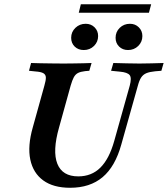

<svg xmlns="http://www.w3.org/2000/svg" viewBox="-20 -865 784 896"><path d="M307.3 11.3Q229 11.3 181.9 -23Q134.7 -57.3 121.4 -120.2Q108.1 -183.1 133.1 -271L187.1 -465.3Q194.4 -490.3 194 -503.6Q193.5 -516.9 182.3 -523.4Q171 -529.8 146 -531.5L115.3 -534.7L125 -571Q142.7 -570.2 168.1 -569.8Q193.5 -569.4 221.8 -569Q250 -568.5 275.8 -568.5H277.4H278.2Q300.8 -568.5 324.6 -569Q348.4 -569.4 369.8 -569.8Q391.1 -570.2 407.3 -571L396.8 -534.7L377.4 -533.1Q355.6 -530.6 343.5 -524.2Q331.5 -517.7 324.2 -504Q316.9 -490.3 309.7 -465.3L255.6 -270.2Q224.2 -159.7 247.6 -100.8Q271 -41.9 345.2 -41.9Q407.3 -41.9 448.4 -82.7Q489.5 -123.4 512.9 -206.5L585.5 -465.3Q595.2 -501.6 585.1 -514.5Q575 -527.4 539.5 -530.6L498.4 -534.7L508.9 -571Q539.5 -570.2 571.8 -569.4Q604 -568.5 630.6 -568.5Q658.9 -568.5 687.5 -569.4Q716.1 -570.2 743.5 -571L733.1 -534.7L704 -532.3Q678.2 -529.8 662.9 -523.4Q647.6 -516.9 638.7 -503.2Q629.8 -489.5 623.4 -465.3L546 -190.3Q517.7 -87.9 458.9 -38.3Q400 11.3 307.3 11.3ZM371 -631.5Q345.2 -631.5 328.6 -647.6Q312.1 -663.7 312.1 -688.7Q312.1 -716.1 331.9 -735.1Q351.6 -754 379.8 -754Q404.8 -754 421.4 -737.5Q437.9 -721 437.9 -696.8Q437.9 -669.4 418.5 -650.4Q399.2 -631.5 371 -631.5ZM577.4 -631.5Q552.4 -631.5 535.9 -647.6Q519.4 -663.7 519.4 -688.7Q519.4 -716.1 538.7 -735.1Q558.1 -754 586.3 -754Q611.3 -754 627.8 -737.5Q644.4 -721 644.4 -696.8Q644.4 -669.4 625 -650.4Q605.6 -631.5 577.4 -631.5ZM347.6 -805.6 357.3 -845.2H685.5L675 -805.6Z"/></svg>

Font: Playfair 9pt
Style: Bold Italic
Weight: 700
Italic angle: -15.6°
Designer: Claus Eggers Sørensen
Foundry: Claus Eggers Sørensen
Version: Version 2.203